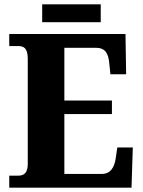

<svg xmlns="http://www.w3.org/2000/svg" viewBox="-20 -872 663 892"><path d="M176 -769H448V-852H176ZM23 0H591L597 -187H525L518 -139C512 -95 494 -64 453 -64H279V-342H500V-405H279V-650H425C468 -650 484 -626 488 -575L493 -527H566L563 -714H23V-658H65C88 -658 109 -651 109 -599V-110C109 -71 93 -56 66 -56H23Z"/></svg>

Font: Noto Serif Tamil SemiCondensed ExtraBold
Style: Regular
Weight: 800
Width: 4
Designer: Indian Type Foundry, Tom Grace, and the Monotype Design Team
Foundry: Monotype Imaging Inc.
Version: Version 2.004